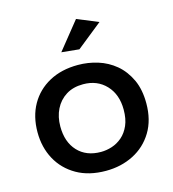

<svg xmlns="http://www.w3.org/2000/svg" viewBox="-112 -851 851 947"><g transform="rotate(-15 313.0 -377.0)"><path d="M313 4.5Q226 4.5 163.8 -31.2Q101.5 -67 68.2 -128.2Q35 -189.5 35 -266.5Q35 -347 69.2 -407.5Q103.5 -468 166 -502Q228.5 -536 313 -536Q364.5 -536 413.8 -520.8Q463 -505.5 502.8 -472.5Q542.5 -439.5 567.5 -386Q590.5 -335 590.5 -266.5Q590.5 -181 553.5 -120.2Q516.5 -59.5 453.5 -27.5Q390.5 4.5 313 4.5ZM313 -92Q341 -92 369.5 -101.2Q398 -110.5 421.8 -131Q445.5 -151.5 460 -184.5Q474.5 -217.5 474.5 -265Q474.5 -342.5 429.8 -390Q385 -437.5 313 -437.5Q262 -437.5 225.8 -414.8Q189.5 -392 170.2 -353Q151 -314 151 -265Q151 -185.5 194.5 -138.8Q238 -92 313 -92ZM340.5 -608.5 250.5 -617.5 363 -757.5 471 -713Z"/></g></svg>

Font: Argentum Novus Medium
Style: Regular
Weight: 500
Designer: Julieta Ulanovsky (font) & Cristiano Sobral (main changes)
Foundry: Julieta Ulanovsky (font) & Cristiano Sobral (main changes)
Version: Version 3.00;November 27, 2020;FontCreator 13.0.0.2655 64-bi